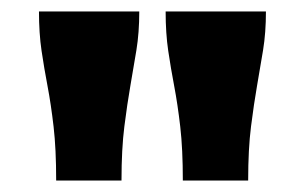

<svg xmlns="http://www.w3.org/2000/svg" viewBox="-20 -760 531 335"><path d="M223 -740H48Q48 -702 52.5 -671.5Q57 -641 63 -609.5Q69 -578 73.5 -539Q78 -500 78 -445H192Q192 -500 197 -539.5Q202 -579 207.5 -610.5Q213 -642 218 -672.5Q223 -703 223 -740ZM444 -740H269Q269 -702 273.5 -671.5Q278 -641 284 -609.5Q290 -578 294.5 -539Q299 -500 299 -445H413Q413 -500 418 -539.5Q423 -579 428.5 -610.5Q434 -642 439 -672.5Q444 -703 444 -740Z"/></svg>

Font: Roboto Serif 20pt Black
Style: Regular
Weight: 900
Version: Version 1.008